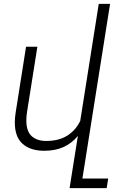

<svg xmlns="http://www.w3.org/2000/svg" viewBox="-20 -770 637 993"><path d="M406.2 153.3H539.6L531.7 203.1H339.8L347.7 153.3L382.8 -66.9Q350.6 -28.3 308.1 -9.3Q265.6 9.8 208.5 9.8Q137.7 9.8 97.2 -25.9Q56.6 -61.5 56.6 -137.2Q56.6 -160.2 61 -188L114.7 -528.3H173.3L119.6 -189.5Q116.2 -167.5 116.2 -147Q116.2 -90.8 143.8 -65.9Q171.4 -41 218.3 -41Q284.7 -41 328.4 -68.8Q372.1 -96.7 395 -145L490.7 -750H549.3Z"/></svg>

Font: Mardoto Light
Style: Italic
Weight: 300
Italic angle: -12°
Designer: Christian Robertson, Vahan Hovhannisyan
Foundry: Google
Version: Version 1.000